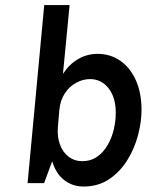

<svg xmlns="http://www.w3.org/2000/svg" viewBox="-20 -704 586 738"><path d="M301 13Q259.5 13 227.5 -11.2Q195.5 -35.5 180.5 -84L149.5 0H86L150 -684.5H247.5L222 -420Q246 -457 280.2 -477Q314.5 -497 355.5 -497Q404 -497 442.2 -470.5Q480.5 -444 502.2 -395.5Q524 -347 524 -281Q524 -235.5 510.5 -184.2Q497 -133 469.2 -88.2Q441.5 -43.5 399.5 -15.2Q357.5 13 301 13ZM295.5 -84.5Q329 -84.5 353.2 -101.5Q377.5 -118.5 393.8 -146.5Q410 -174.5 417.5 -207Q425 -239.5 425 -270.5Q425 -329.5 397.2 -364.8Q369.5 -400 326 -400Q299 -400 273 -386Q247 -372 229.2 -345.2Q211.5 -318.5 208 -280.5L202.5 -215.5Q199.5 -177 210.8 -147.5Q222 -118 244.2 -101.2Q266.5 -84.5 295.5 -84.5Z"/></svg>

Font: Karla SemiBold
Style: Italic
Weight: 600
Italic angle: -8°
Designer: Jonathan Pinhorn
Version: Version 2.004;gftools[0.9.33]